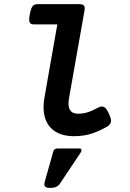

<svg xmlns="http://www.w3.org/2000/svg" viewBox="-20 -661 640 947"><path d="M397.9 -620.1Q397.9 -617.7 397 -609.9L320.3 -176.3Q317.9 -160.6 317.9 -150.4Q317.9 -124.5 329.8 -112.3Q341.8 -100.1 365.2 -100.1Q389.2 -100.1 411.4 -106.9Q433.6 -113.8 464.4 -130.4Q474.1 -135.7 481.9 -135.7Q492.7 -135.7 501 -127Q509.3 -118.2 517.6 -99.6Q527.8 -76.7 527.8 -65.4Q527.8 -47.9 507.8 -36.1Q461.9 -10.3 424.8 0.2Q387.7 10.7 344.7 10.7Q273.4 10.7 234.1 -26.9Q194.8 -64.5 194.8 -132.8Q194.8 -154.8 199.2 -179.7L262.7 -540.5H148.9Q135.7 -540.5 129.9 -545.7Q124 -550.8 124 -564.9Q124 -575.2 127 -590.3Q130.4 -610.8 135.5 -621.6Q140.6 -632.3 147.7 -636.5Q154.8 -640.6 166.5 -640.6H371.6Q385.3 -640.6 391.6 -635.7Q397.9 -630.9 397.9 -620.1ZM381.8 80.1Q381.8 85.9 377.4 92.3L275.4 245.1Q261.2 266.1 227.1 266.1Q212.9 266.1 205.8 261.7Q198.7 257.3 198.7 247.6Q198.7 243.2 200.2 237.3L243.2 84.5Q245.1 78.6 250.5 75Q255.9 71.3 263.2 71.3H371.6Q381.8 71.3 381.8 80.1Z"/></svg>

Font: Courier Prime
Style: Bold Italic
Weight: 700
Italic angle: -10°
Designer: Alan Dague-Greene
Foundry: Quote-Unquote Apps
Version: Version 3.018